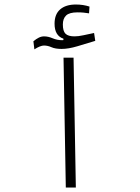

<svg xmlns="http://www.w3.org/2000/svg" viewBox="-20 -839 626 859"><path d="M274.4 0 264.2 -581.1H309.1L319.3 0ZM133.8 -618.2 129.4 -654.3Q141.6 -664.6 153.3 -670.4Q165 -676.3 177.2 -676.3Q195.8 -676.3 215.6 -667.7Q235.4 -659.2 257.8 -659.2Q260.7 -659.2 263.7 -659.7V-666Q224.1 -679.2 224.1 -732.9Q224.1 -775.4 249.3 -797.1Q274.4 -818.8 319.3 -818.8Q352.1 -818.8 380.4 -809.6L378.4 -779.3Q365.7 -781.2 354 -782.5Q342.3 -783.7 326.7 -783.7Q290.5 -783.7 275.9 -769.8Q261.2 -755.9 261.2 -729.5Q261.2 -699.7 273.2 -688Q285.2 -676.3 313.5 -676.3Q330.6 -676.3 352.8 -681.2Q375 -686 400.9 -691.4L406.2 -656.2Q366.7 -644 326.4 -632.1Q286.1 -620.1 255.9 -620.1Q227.5 -620.1 210.4 -627.7Q193.4 -635.3 176.8 -635.3Q160.6 -635.3 133.8 -618.2Z"/></svg>

Font: Cascadia Mono ExtraLight
Style: Regular
Weight: 200
Monospace: yes
Designer: Aaron Bell
Foundry: Saja Typeworks
Version: Version 2404.023; ttfautohint (v1.8.4)